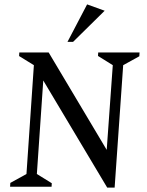

<svg xmlns="http://www.w3.org/2000/svg" viewBox="-20 -851 670 875"><path d="M26 0 27 -17.4 100.6 -58 134.4 -554 67 -595.6 68 -612H201.7L466.3 -168L494 -554L426.6 -596L427.6 -612H616L615 -594.6L541.4 -554L502.4 4H468.6L177.2 -484.2L148 -58L216 -16L215 0ZM287.5 -660.1 377 -831 457 -802.1 312.9 -660.1Z"/></svg>

Font: Ancizar Serif Light
Style: Italic
Weight: 300
Italic angle: -4°
Designer: Cesar Puertas, Viviana Monsalve, Julian Moncada, Julian Prieto, Jose Castro, Felipe Aragon, Mariel Hernandez, Sara Alarc
Version: Version 8.100